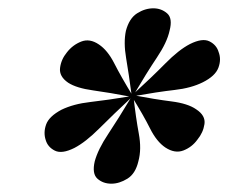

<svg xmlns="http://www.w3.org/2000/svg" viewBox="-20 -749 549 462"><path d="M300 -518Q333 -574 357.5 -610.5Q382 -647 388 -675Q396 -705 382 -717Q368 -729 349 -729Q329 -729 310 -717Q291 -705 283 -675Q277 -647 283.5 -609Q290 -571 297 -518ZM299 -519Q271 -565 255 -596.5Q239 -628 218 -642Q196 -657 175.5 -649Q155 -641 141 -623Q127 -606 124.5 -585.5Q122 -565 144 -550Q164 -537 204 -531.5Q244 -526 296 -516ZM298 -518Q237 -508 197 -503.5Q157 -499 128 -485Q98 -469 91 -449.5Q84 -430 90 -412Q95 -395 112 -386.5Q129 -378 159 -393Q186 -407 219 -440Q252 -473 298 -516ZM297 -517Q264 -462 240 -426Q216 -390 208 -361Q201 -331 214.5 -319Q228 -307 248 -307Q267 -307 286.5 -319Q306 -331 313 -361Q321 -390 314 -427.5Q307 -465 301 -518ZM455 -413Q469 -430 472 -450.5Q475 -471 452 -486Q432 -500 392.5 -505Q353 -510 300 -520L297 -517Q325 -472 341 -440Q357 -408 378 -394Q401 -379 421.5 -387Q442 -395 455 -413ZM506 -624Q501 -641 484 -649.5Q467 -658 437 -643Q410 -629 377.5 -596Q345 -563 298 -520V-517Q360 -528 400 -532.5Q440 -537 468 -551Q498 -566 505.5 -586Q513 -606 506 -624Z"/></svg>

Font: Playfair Display ExtraBold
Style: Italic
Weight: 800
Italic angle: -14°
Designer: Claus Eggers Sørensen
Foundry: Claus Eggers Sørensen
Version: Version 1.203